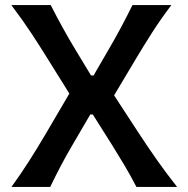

<svg xmlns="http://www.w3.org/2000/svg" viewBox="-20 -733 738 753"><path d="M25 0Q60.5 -49 92.8 -99.5Q125 -150 157.5 -205L252 -366L170 -497.5Q138.5 -548.5 104 -601Q69.5 -653.5 24.5 -713H179Q202.5 -666.5 226.8 -622.8Q251 -579 275 -539.5L337 -437H347L407 -540.5Q430.5 -580.5 453.8 -624Q477 -667.5 499.5 -713H652Q609.5 -657 575.8 -604Q542 -551 515.5 -506.5L427.5 -359L518.5 -219.5Q556 -162 593.5 -108.5Q631 -55 674.5 0H515Q492 -44.5 468 -84.8Q444 -125 421 -162L344 -284H334L262.5 -161.5Q239.5 -122.5 219 -83.5Q198.5 -44.5 177 0Z"/></svg>

Font: Commissioner Flair Medium
Style: Regular
Weight: 500
Designer: Kostas Bartsokas
Foundry: Kostas Bartsokas
Version: Version 1.000; ttfautohint (v1.8.3)